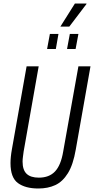

<svg xmlns="http://www.w3.org/2000/svg" viewBox="-20 -1065 537 1097"><path d="M199 12Q125 12 82.5 -19Q40 -50 40 -133Q40 -150 42 -170Q44 -190 48 -212L132 -686H201L115 -199Q113 -183 111 -168.5Q109 -154 109 -142Q109 -94 132 -72Q155 -50 202 -50Q261 -50 294.5 -85.5Q328 -121 341 -199L428 -686H497L413 -211Q398 -124 368 -75.5Q338 -27 296 -7.5Q254 12 199 12ZM249 -785 265 -871H314L299 -785ZM363 -785 379 -871H428L412 -785ZM325 -913 408 -1045H474V-1042L376 -913Z"/></svg>

Font: Archivo ExtraCondensed Light
Style: Italic
Weight: 300
Width: 2
Italic angle: -10°
Designer: Hector Gatti
Foundry: Omnibus-Type
Version: Version 2.001